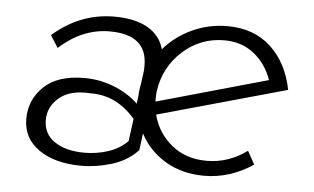

<svg xmlns="http://www.w3.org/2000/svg" viewBox="-38 -457 852 521"><g transform="rotate(5 388.0 -196.0)"><path d="M537 -33Q597 -33 647 -70L667 -34Q604 8 534 8Q474 8 428.5 -19Q383 -46 359 -92L353 -46Q325 -16 283 -3Q241 10 200 10Q128 10 84 -20.5Q40 -51 40 -104Q40 -156 77.5 -192Q115 -228 188 -228Q230 -228 269 -212.5Q308 -197 335 -171L338 -195Q338 -204 339 -209L342 -227L346 -256Q347 -263 347 -276Q347 -360 245 -360Q171 -360 108 -303L87 -336Q161 -401 254 -401Q311 -401 345.5 -381Q380 -361 390 -324Q422 -361 467 -381.5Q512 -402 562 -402Q635 -402 681 -359Q727 -316 741 -244L390 -146Q403 -96 442 -64.5Q481 -33 537 -33ZM557 -363Q492 -363 443.5 -319Q395 -275 386 -208Q385 -199 385 -181L687 -266Q672 -309 638.5 -336Q605 -363 557 -363ZM205 -26Q238 -26 269 -36Q300 -46 322 -68L330 -129Q279 -189 208 -188Q153 -192 123 -167Q93 -142 93 -106Q93 -67 124 -46.5Q155 -26 205 -26Z"/></g></svg>

Font: Josefin Sans Light
Style: Italic
Weight: 300
Italic angle: -7°
Designer: Santiago Orozco
Foundry: Typemade
Version: Version 2.000